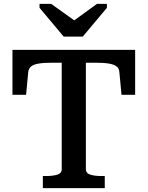

<svg xmlns="http://www.w3.org/2000/svg" viewBox="-20 -966 758 986"><path d="M307 -778H405L529 -926V-946H478L326 -836L394 -838L243 -946H183V-926ZM297 -98V-644H249Q205 -644 178.5 -639.5Q152 -635 139.5 -624.5Q127 -614 125 -596L114 -479H44V-710H674V-479H604L593 -596Q592 -614 579 -624.5Q566 -635 539.5 -639.5Q513 -644 469 -644H421V-98Q421 -76 444 -69Q467 -62 500 -62H518V0H200V-62H217Q251 -62 274 -69Q297 -76 297 -98Z"/></svg>

Font: Roboto Serif Medium
Style: Regular
Weight: 500
Designer: Greg Gazdowicz
Foundry: Commercial Type
Version: Version 1.008